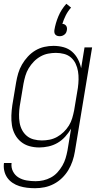

<svg xmlns="http://www.w3.org/2000/svg" viewBox="-25 -770 545 1013"><path d="M160 223Q138 223 117.5 220.5Q97 218 77.5 212Q58 206 41 194.5Q24 183 13 167Q2 151 -2.5 131Q-7 111 -4 90H36Q33 114 43.5 134.5Q54 155 73 166.5Q92 178 115.5 182Q139 186 163 186Q183 186 203.5 181.5Q224 177 243.5 166.5Q263 156 278 139.5Q293 123 304 104Q315 85 321 65Q327 45 331 24L350 -91Q337 -69 319 -49Q301 -29 278.5 -16Q256 -3 231 2.5Q206 8 182 8Q155 8 130 1Q105 -6 85.5 -22Q66 -38 54 -60.5Q42 -83 38 -108.5Q34 -134 35 -161Q36 -188 40 -215L60 -335Q64 -359 71 -383Q78 -407 91 -429.5Q104 -452 122 -471.5Q140 -491 162 -504Q184 -517 208.5 -522.5Q233 -528 257 -528Q285 -528 310.5 -521Q336 -514 355 -497.5Q374 -481 386 -458Q398 -435 403 -410L421 -520H461L370 30Q366 55 357.5 80Q349 105 335.5 127.5Q322 150 302.5 169Q283 188 259 200.5Q235 213 210 218Q185 223 160 223ZM196 -29Q216 -29 236.5 -33Q257 -37 276 -47.5Q295 -58 311 -73.5Q327 -89 338.5 -107.5Q350 -126 356 -146.5Q362 -167 366 -187L386 -307Q389 -329 389.5 -351Q390 -373 386.5 -394Q383 -415 374 -434Q365 -453 349.5 -466.5Q334 -480 313 -485.5Q292 -491 270 -491Q250 -491 229 -487Q208 -483 188.5 -472Q169 -461 153.5 -445Q138 -429 126.5 -410Q115 -391 109 -370.5Q103 -350 99 -329L79 -209Q76 -188 75.5 -166Q75 -144 78.5 -123Q82 -102 91.5 -84Q101 -66 116.5 -53Q132 -40 153 -34.5Q174 -29 196 -29ZM290 -579Q283 -579 277 -581Q271 -583 267 -587.5Q263 -592 262 -598.5Q261 -605 262 -612Q268 -648 283 -684Q298 -720 325 -750L350 -730Q333 -711 322 -689Q311 -667 304 -644Q310 -644 315 -641.5Q320 -639 323.5 -634.5Q327 -630 328 -624Q329 -618 328 -612Q327 -605 324 -598.5Q321 -592 315 -587.5Q309 -583 303 -581Q297 -579 290 -579Z"/></svg>

Font: Iosevka Term Curly XLt Obl
Style: Regular
Weight: 200
Italic angle: -9°
Designer: Belleve Invis
Foundry: Belleve Invis
Version: Version 32.3.0